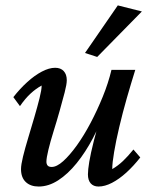

<svg xmlns="http://www.w3.org/2000/svg" viewBox="-20 -681 558 709"><path d="M183.6 -430.7Q204.1 -430.7 215.3 -418.5Q226.6 -406.2 226.6 -384.8Q226.6 -370.1 218.8 -339.8Q210.9 -309.6 200.2 -271.5Q189.5 -233.4 177.7 -195.8Q166 -158.2 158.7 -127.9Q151.4 -97.7 151.4 -84Q151.4 -75.2 155.8 -69.8Q160.2 -64.5 170.9 -64.5Q189.5 -64.5 213.4 -85.9Q237.3 -107.4 263.7 -144Q290 -180.7 314.5 -227.1Q338.9 -273.4 359.4 -323.7Q379.9 -374 391.6 -422.9H479.5Q463.9 -373 448.2 -318.4Q432.6 -263.7 420.4 -211.9Q408.2 -160.2 401.4 -119.6Q394.5 -79.1 394.5 -56.6Q415 -68.4 434.1 -86.4Q453.1 -104.5 472.7 -128.9L498 -99.6Q473.6 -68.4 446.8 -43.9Q419.9 -19.5 393.6 -5.9Q367.2 7.8 343.8 7.8Q325.2 7.8 314.9 -3.9Q304.7 -15.6 304.7 -37.1Q304.7 -53.7 309.6 -83.5Q314.5 -113.3 326.7 -161.6Q338.9 -210 359.4 -279.3H369.1Q350.6 -222.7 323.2 -170.9Q295.9 -119.1 263.2 -78.6Q230.5 -38.1 194.8 -15.1Q159.2 7.8 123 7.8Q92.8 7.8 75.2 -8.8Q57.6 -25.4 57.6 -56.6Q57.6 -72.3 64.9 -102.5Q72.3 -132.8 84 -171.4Q95.7 -210 106.9 -248.5Q118.2 -287.1 126 -318.4Q133.8 -349.6 133.8 -365.2Q112.3 -353.5 92.8 -335.4Q73.2 -317.4 53.7 -289.1L29.3 -322.3Q53.7 -353.5 80.6 -377.9Q107.4 -402.3 134.3 -416.5Q161.1 -430.7 183.6 -430.7ZM338.9 -470.7 293.9 -485.4 415 -661.1 503.9 -638.7Z"/></svg>

Font: Crimson Pro Medium
Style: Italic
Weight: 500
Italic angle: -12°
Designer: Jacques Le Bailly
Foundry: Baron von Fonthausen
Version: Version 1.003